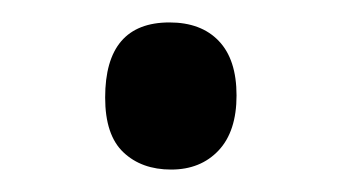

<svg xmlns="http://www.w3.org/2000/svg" viewBox="-20 -439 306 172"><path d="M74.2 -351.6Q74.2 -418.9 131.8 -418.9Q160.2 -418.9 176 -402.3Q191.9 -385.7 191.9 -353.5Q191.9 -321.3 175.8 -304.2Q159.7 -287.1 133.3 -287.1Q106.9 -287.1 90.6 -302.5Q74.2 -317.9 74.2 -351.6Z"/></svg>

Font: OpenSans-Regular
Style: Regular
Weight: 400
Foundry: Ascender Corporation
Version: Version 1.10